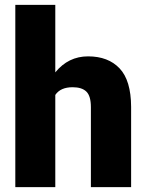

<svg xmlns="http://www.w3.org/2000/svg" viewBox="-20 -770 604 790"><path d="M207.5 -379.4V0H43V-750H207.5V-472.2Q261.2 -538.1 342.3 -538.1Q425.3 -538.1 472.2 -488.5Q519 -439 519.5 -330.6V0H354V-329.1Q354 -375 335.4 -393.1Q316.9 -411.1 278.8 -411.1Q229 -411.1 207.5 -379.4Z"/></svg>

Font: Mardoto Black
Style: Regular
Weight: 900
Designer: Christian Robertson, Vahan Hovhannisyan
Foundry: Google
Version: Version 1.000